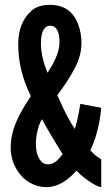

<svg xmlns="http://www.w3.org/2000/svg" viewBox="-20 -763 457 791"><path d="M397 -319C396 -306 393 -277 386 -245C379 -213 368 -176 352 -144C363 -132 372 -123 380 -118C388 -112 394 -108 397 -107V8C394 8 390 7 383 4C370 -1 351 -13 328 -30C317 -38 306 -48 295 -60C259 -19 217 8 172 8C129 8 92 -11 66 -41C40 -71 24 -110 24 -154C24 -237 66 -304 107 -367C72 -439 55 -506 55 -583C56 -643 73 -685 109 -718C127 -735 153 -743 187 -743C255 -743 287 -703 302 -663C319 -616 326 -553 288 -482C269 -446 245 -409 216 -371C248 -298 269 -260 288 -232C301 -269 308 -318 311 -335ZM225 -586C226 -611 222 -631 211 -646C206 -653 198 -657 187 -657C166 -657 156 -639 152 -620C147 -597 147 -561 156 -524C160 -505 167 -485 176 -463C200 -500 225 -547 225 -586ZM238 -128C211 -171 184 -215 153 -272C142 -255 136 -235 131 -207C126 -178 125 -134 143 -107C152 -93 163 -86 177 -86C204 -86 219 -104 238 -128Z"/></svg>

Font: League Gothic
Style: Regular
Weight: 400
Designer: The League of Moveable Type
Version: Version 1.560;PS 001.560;hotconv 1.0.56;makeotf.lib2.0.21325